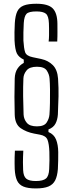

<svg xmlns="http://www.w3.org/2000/svg" viewBox="-20 -824 398 1050"><path d="M175.5 206.5Q132.5 206.5 108 196.2Q83.5 186 73 162.8Q62.5 139.5 60.5 100.5Q60 85 59.8 69.2Q59.5 53.5 60 36.5Q60.5 19.5 61.5 0H107.5Q106.5 20 106 33.8Q105.5 47.5 105.5 63.8Q105.5 80 106.5 106Q108 140 123.5 153Q139 166 175.5 166Q215.5 166 231.5 152.2Q247.5 138.5 249 100.5Q250 75 250.5 53Q251 31 250 7Q248.5 -36.5 240 -59Q231.5 -81.5 198.5 -87.5L166.5 -93.5Q124.5 -101.5 93.2 -123Q62 -144.5 60.5 -197Q59 -242.5 59 -293.8Q59 -345 60.5 -394.5Q61.5 -427.5 75.5 -448.5Q89.5 -469.5 110 -480V-498Q82.5 -511 72.2 -532Q62 -553 59.5 -603Q59 -626 59.2 -648Q59.5 -670 61 -698Q63.5 -738 74.2 -761Q85 -784 109.8 -793.8Q134.5 -803.5 179 -803.5Q243.5 -803.5 268.5 -778Q293.5 -752.5 294 -694Q294 -672.5 294.2 -649.2Q294.5 -626 293 -597H246Q248 -612.5 248.2 -631.8Q248.5 -651 248.2 -668.8Q248 -686.5 247.5 -696.5Q246 -737 230.8 -749.2Q215.5 -761.5 179 -761.5Q138 -761.5 125.2 -748.5Q112.5 -735.5 110 -698.5Q108.5 -675 108 -646.8Q107.5 -618.5 108 -602Q110.5 -560 117.2 -539Q124 -518 159.5 -511L205 -501.5Q244 -493 269 -467.8Q294 -442.5 297.5 -394Q301 -341 300 -297.2Q299 -253.5 296.5 -197.5Q294.5 -168.5 283.2 -147.5Q272 -126.5 245 -116V-102Q275 -89.5 286.5 -61.2Q298 -33 298.5 8Q298.5 28.5 298.2 54.2Q298 80 296.5 100.5Q293.5 139 281.8 162.2Q270 185.5 244.8 196Q219.5 206.5 175.5 206.5ZM182 -133Q221.5 -133 235 -153.8Q248.5 -174.5 250.5 -197.5Q252.5 -224 253.2 -261.2Q254 -298.5 253.5 -334.8Q253 -371 251 -394.5Q249.5 -417 236 -438Q222.5 -459 182 -459Q142 -459 125.5 -439Q109 -419 108 -395.5Q106 -349.5 106.5 -297.8Q107 -246 109 -197.5Q110.5 -171.5 126.8 -152.2Q143 -133 182 -133Z"/></svg>

Font: Big Shoulders Text ExtraLight
Style: Regular
Weight: 250
Version: Version 2.002